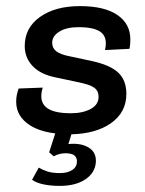

<svg xmlns="http://www.w3.org/2000/svg" viewBox="-20 -429 476 629"><path d="M176 180Q146 180 122.5 175Q99 170 85 160L107 120Q118 127 134.5 132.5Q151 138 177 138Q201 138 216.5 128Q232 118 232 100Q232 91 228 85Q220 73 195 73Q187 73 177 75Q167 77 156 83L141 70L161 8Q111 2 79 -18Q33 -47 33 -96Q33 -108 35 -117.5Q37 -127 41 -139L120 -142Q107 -100 129.5 -79Q152 -58 212 -58Q251 -58 277 -72Q303 -86 303 -112Q303 -131 289 -141.5Q275 -152 235 -160L164 -175Q113 -185 87 -212.5Q61 -240 61 -278Q61 -338 111 -373.5Q161 -409 242 -409Q322 -409 364.5 -380Q407 -351 407 -300Q407 -292 406.5 -285Q406 -278 404 -269L324 -265Q333 -304 312.5 -322Q292 -340 237 -340Q198 -340 174.5 -325.5Q151 -311 151 -289Q151 -271 165 -260.5Q179 -250 211 -244L281 -229Q341 -216 367.5 -191Q394 -166 394 -121Q394 -61 343 -25Q294 9 214 11L204 43Q212 42 220 42Q254 42 275 57.5Q296 73 294 103Q291 138 259 159Q227 180 176 180Z"/></svg>

Font: Rokkitt SemiBold Medium
Style: Italic
Weight: 500
Italic angle: -9°
Version: Version 3.103